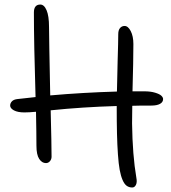

<svg xmlns="http://www.w3.org/2000/svg" viewBox="-20 -793 756 849"><path d="M183.1 -71.8Q165.5 -71.8 153.3 -90.3Q141.1 -108.9 141.1 -148.9Q141.1 -203.1 139.2 -298.8Q108.9 -295.9 87.9 -295.9Q58.6 -295.9 41.7 -304.9Q24.9 -314 24.9 -326.2Q24.9 -336.4 32.5 -344.7Q40 -353 57.1 -355Q70.8 -356.4 97.4 -359.4Q124 -362.3 137.2 -363.8Q129.9 -601.6 129.9 -737.8Q129.9 -772.9 158.2 -772.9Q175.3 -772.9 186 -747.6Q196.8 -722.2 196.8 -673.8Q196.8 -632.8 202.1 -371.1Q345.7 -383.8 497.1 -388.2Q497.6 -438.5 500.2 -524.2Q502.9 -609.9 502.9 -642.1Q502.9 -659.7 510.7 -668.9Q518.6 -678.2 530.8 -678.2Q546.4 -678.2 558.1 -655.5Q569.8 -632.8 569.8 -598.1Q569.8 -526.9 565.9 -389.2H617.2Q646 -389.2 666 -383.1Q686 -377 693.6 -369.6Q701.2 -362.3 701.2 -355Q701.2 -341.3 687.5 -333.7Q673.8 -326.2 649.9 -326.2Q590.8 -326.2 564.9 -325.2Q564 -297.4 564 -247.1Q565.9 -106.4 583 -6.8Q586.9 12.7 581.1 24.4Q575.2 36.1 564.9 36.1Q550.8 36.1 540.3 28.6Q529.8 21 522 2.9Q514.2 -15.1 509.3 -41.5Q504.4 -67.9 501.5 -109.9Q498.5 -151.9 497.3 -202.6Q496.1 -253.4 496.1 -324.2Q345.7 -319.8 204.1 -305.2Q208 -152.8 208 -100.1Q208 -88.4 200.7 -80.1Q193.4 -71.8 183.1 -71.8Z"/></svg>

Font: Shantell Sans Irregular Bouncy
Style: Regular
Weight: 300
Designer: Stephen Nixon, Anya Danilova, Shantell Martin
Foundry: Arrow Type
Version: Version 1.006;[9816181b4]